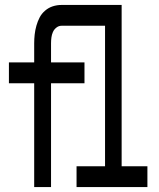

<svg xmlns="http://www.w3.org/2000/svg" viewBox="-20 -755 640 775"><path d="M118 0V-419H16V-503H118V-580Q118 -598 120 -616Q122 -634 127 -651.5Q132 -669 140 -684.5Q148 -700 162 -712Q176 -724 193 -729.5Q210 -735 228 -735H471V-84H575V0H289V-84H404V-651H228Q217 -651 207.5 -643.5Q198 -636 193.5 -625.5Q189 -615 187.5 -603.5Q186 -592 186 -580V-503H321V-419H186V0Z"/></svg>

Font: Iosevka Curly Medium Extended
Style: Regular
Weight: 500
Width: 7
Monospace: yes
Designer: Belleve Invis
Foundry: Belleve Invis
Version: Version 11.1.0; ttfautohint (v1.8.3)